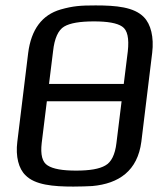

<svg xmlns="http://www.w3.org/2000/svg" viewBox="-20 -679 584 709"><path d="M542 -484C549 -542 537 -590 511 -616C475 -653 409 -659 333 -659C277 -659 250 -657 204 -644C135 -624 95 -570 84 -483L44 -156C37 -101 49 -56 74 -32C109 4 176 10 251 10C278 10 301 9 321 8C419 -1 488 -48 502 -156ZM410 -151C405 -108 391 -80 369 -68C347 -55 311 -49 261 -49C211 -49 176 -55 156 -68C136 -80 129 -108 134 -151L153 -305H429ZM176 -490C181 -537 195 -568 217 -581C239 -594 276 -600 327 -600C377 -600 412 -594 431 -581C451 -568 457 -537 452 -490L437 -369H161Z"/></svg>

Font: Gamestation Display
Style: Italic
Weight: 400
Designer: Jonas Hecksher
Foundry: Jonas Hecksher, Playtypeª, e-types AS
Version: Version 1.003